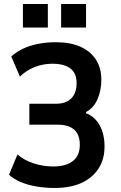

<svg xmlns="http://www.w3.org/2000/svg" viewBox="-20 -925 601 955"><path d="M251 10Q205 10 161 2.5Q117 -5 82 -20Q47 -35 25 -56L67 -157Q99 -128 147 -112.5Q195 -97 244 -97Q308 -97 342.5 -124Q377 -151 377 -205Q377 -255 349 -280Q321 -305 265 -305H126V-409H259Q308 -409 334.5 -435.5Q361 -462 361 -512Q361 -561 330 -584.5Q299 -608 240 -608Q196 -608 154 -592Q112 -576 79 -544L36 -644Q60 -666 93 -682Q126 -698 168 -706.5Q210 -715 257 -715Q329 -715 379 -693Q429 -671 456.5 -629.5Q484 -588 484 -529Q484 -475 465 -431.5Q446 -388 408 -368V-362Q453 -344 476.5 -300.5Q500 -257 500 -196Q500 -133 470 -86.5Q440 -40 385 -15Q330 10 251 10ZM284 -788V-905H408V-788ZM94 -788V-905H218V-788Z"/></svg>

Font: Nunito Sans 7pt Condensed
Style: Bold
Weight: 700
Width: 3
Designer: Vernon Adams
Foundry: Vernon Adams
Version: Version 3.101;gftools[0.9.27]